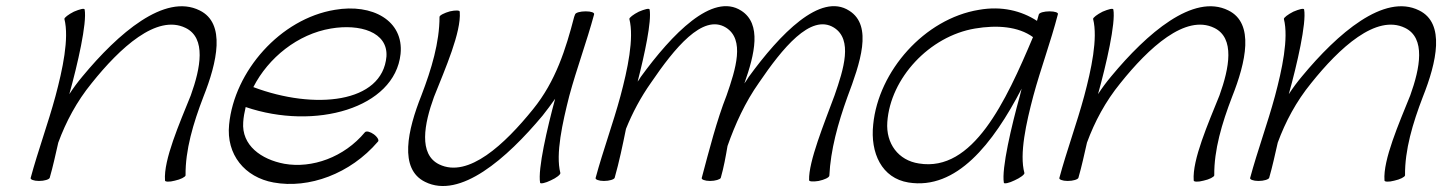

<svg xmlns="http://www.w3.org/2000/svg" viewBox="-20 -580 4702 626"><path d="M190 -518C206 -455 184 -353 161 -267C137 -178 104 -89 80 0C78 5 90 10 107 10C125 10 140 5 142 0C153 -38 161 -76 170 -115C195 -183 230 -249 279 -309C371 -424 491 -535 585 -489C653 -456 634 -358 602 -269C565 -177 513 -59 518 8C517 13 532 14 550 9C569 5 584 -3 585 -8C584 -91 610 -178 643 -264C688 -377 717 -504 631 -546C517 -603 365 -471 249 -331C233 -312 219 -293 206 -273C233 -370 264 -505 256 -549C255 -554 240 -550 221 -542C203 -533 189 -522 190 -518Z M1212 -118C1217 -122 1211 -133 1199 -142C1188 -150 1175 -154 1170 -149C1102 -67 997 -30 907 -46C832 -60 767 -106 773 -182C774 -198 777 -214 781 -231C1007 -154 1267 -227 1286 -404C1297 -513 1194 -569 1072 -548C894 -519 744 -348 727 -174C717 -76 778 -2 872 15C987 36 1122 -13 1212 -118ZM1059 -487C1153 -503 1245 -476 1240 -396C1227 -243 1005 -221 806 -296C855 -392 951 -469 1059 -487Z M1413 -525C1413 -442 1387 -355 1354 -269C1309 -156 1280 -29 1366 13C1480 70 1632 -63 1749 -203C1763 -221 1777 -239 1790 -258C1764 -162 1733 -28 1741 16C1742 20 1758 17 1776 8C1794 0 1808 -11 1807 -16C1791 -78 1814 -180 1836 -267C1860 -356 1893 -444 1917 -533C1919 -539 1907 -543 1890 -543C1872 -543 1857 -539 1855 -533C1854 -530 1853 -528 1852 -525C1825 -421 1792 -315 1718 -224C1626 -110 1507 2 1412 -44C1344 -77 1363 -176 1395 -264C1432 -357 1484 -475 1479 -541C1480 -547 1465 -547 1447 -543C1429 -538 1413 -530 1413 -525Z M2032 -518C2048 -455 2026 -353 2003 -267C1979 -178 1946 -89 1922 0C1920 5 1932 10 1949 10C1967 10 1982 5 1984 0C1999 -53 2010 -106 2021 -160C2042 -212 2069 -263 2103 -311C2178 -421 2271 -537 2347 -490C2409 -451 2379 -355 2349 -269C2317 -188 2292 -90 2268 0C2266 5 2278 10 2295 10C2312 10 2328 5 2330 0C2340 -35 2346 -69 2352 -104C2377 -175 2409 -246 2455 -311C2530 -421 2623 -537 2699 -490C2761 -451 2731 -355 2701 -269C2667 -177 2616 -53 2618 7C2617 12 2631 13 2649 10C2668 6 2683 -1 2684 -7C2688 -91 2712 -178 2743 -264C2784 -373 2827 -496 2749 -545C2655 -606 2523 -469 2421 -329C2417 -322 2412 -315 2407 -308C2441 -404 2464 -502 2397 -545C2303 -606 2171 -469 2069 -329C2066 -324 2063 -319 2059 -314C2082 -404 2105 -511 2098 -549C2097 -554 2082 -550 2063 -542C2045 -533 2031 -522 2032 -518Z M3320 -16C3303 -78 3326 -180 3349 -267C3373 -356 3406 -444 3429 -533C3432 -539 3419 -543 3402 -543C3385 -543 3369 -539 3367 -533C3365 -526 3363 -519 3361 -512C3310 -545 3246 -561 3172 -548C2994 -519 2844 -348 2827 -174C2817 -81 2855 1 2942 15C3098 40 3217 -110 3311 -291C3309 -283 3307 -275 3305 -267C3278 -170 3245 -30 3253 16C3254 20 3270 17 3288 8C3306 0 3321 -11 3320 -16ZM2976 -47C2909 -57 2868 -112 2873 -182C2883 -325 3010 -462 3159 -487C3230 -499 3300 -494 3348 -459C3259 -248 3152 -18 2976 -47Z M3544 -518C3560 -455 3538 -353 3515 -267C3491 -178 3458 -89 3434 0C3432 5 3444 10 3461 10C3479 10 3494 5 3496 0C3507 -38 3515 -76 3524 -115C3549 -183 3584 -249 3633 -309C3725 -424 3845 -535 3939 -489C4007 -456 3988 -358 3956 -269C3919 -177 3867 -59 3872 8C3871 13 3886 14 3904 9C3923 5 3938 -3 3939 -8C3938 -91 3964 -178 3997 -264C4042 -377 4071 -504 3985 -546C3871 -603 3719 -471 3603 -331C3587 -312 3573 -293 3560 -273C3587 -370 3618 -505 3610 -549C3609 -554 3594 -550 3575 -542C3557 -533 3543 -522 3544 -518Z M4166 -518C4182 -455 4160 -353 4137 -267C4113 -178 4080 -89 4056 0C4054 5 4066 10 4083 10C4101 10 4116 5 4118 0C4129 -38 4137 -76 4146 -115C4171 -183 4206 -249 4255 -309C4347 -424 4467 -535 4561 -489C4629 -456 4610 -358 4578 -269C4541 -177 4489 -59 4494 8C4493 13 4508 14 4526 9C4545 5 4560 -3 4561 -8C4560 -91 4586 -178 4619 -264C4664 -377 4693 -504 4607 -546C4493 -603 4341 -471 4225 -331C4209 -312 4195 -293 4182 -273C4209 -370 4240 -505 4232 -549C4231 -554 4216 -550 4197 -542C4179 -533 4165 -522 4166 -518Z"/></svg>

Font: Nupuram ExtraLight Oblique
Style: Regular
Weight: 200
Designer: Santhosh Thottingal (santhosh.thottingal@gmail.com)
Foundry: SMC
Version: Version 1.000